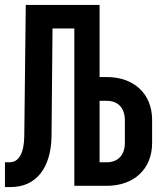

<svg xmlns="http://www.w3.org/2000/svg" viewBox="-28 -750 648 775"><path d="M-8 5H16C115 5 178 -69 180 -200L184 -635H272V0H403C511 0 586 -66 586 -173V-266C586 -373 511 -439 403 -439H374V-730H76L70 -200C69 -132 48 -95 11 -95H-8ZM374 -95V-343H403C449 -343 476 -314 476 -264V-173C476 -125 449 -95 403 -95Z"/></svg>

Font: JetBrains Mono
Style: Bold
Weight: 558
Monospace: yes
Designer: Philipp Nurullin, Konstantin Bulenkov
Foundry: JetBrains
Version: Version 2.305